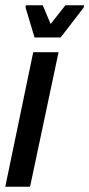

<svg xmlns="http://www.w3.org/2000/svg" viewBox="-32 -708 339 728"><path d="M-12 0 94 -510H190L82 0ZM99 -566 65 -679 66 -688H130L160 -617L216 -688H287L285 -679L198 -566Z"/></svg>

Font: Saira UltraCondensed
Style: Bold Italic
Weight: 700
Width: 1
Italic angle: -12°
Designer: Hector Gatti with collaboration of the Omnibus-Type team
Foundry: Omnibus-Type
Version: Version 1.101